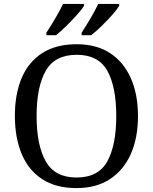

<svg xmlns="http://www.w3.org/2000/svg" viewBox="-20 -951 782 981"><path d="M371 10Q265 10 195 -36Q125 -82 90.5 -165Q56 -248 56 -359Q56 -470 90.5 -552Q125 -634 195.5 -679.5Q266 -725 372 -725Q473 -725 542.5 -679.5Q612 -634 648.5 -551.5Q685 -469 685 -358Q685 -247 648.5 -164.5Q612 -82 542 -36Q472 10 371 10ZM371 -44Q483 -44 528.5 -127Q574 -210 574 -358Q574 -507 528.5 -589Q483 -671 372 -671Q260 -671 213.5 -589Q167 -507 167 -358Q167 -210 213.5 -127Q260 -44 371 -44ZM397 -784Q418 -816 442 -856.5Q466 -897 482 -931H589V-921Q579 -904 553.5 -875Q528 -846 498.5 -817.5Q469 -789 446 -771H397ZM217 -784Q238 -816 262 -856.5Q286 -897 302 -931H409V-921Q399 -904 373 -875Q347 -846 318 -817.5Q289 -789 266 -771H217Z"/></svg>

Font: Noto Serif Makasar
Style: Regular
Weight: 400
Designer: Sérgio Martins
Version: Version 1.001; ttfautohint (v1.8.4.7-5d5b)